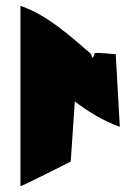

<svg xmlns="http://www.w3.org/2000/svg" viewBox="-20 -683 480 657"><path d="M50 -46C50 -43 222 -130 222 -130L236 -336C280 -302 334 -269 390 -249L376 -498C376 -496 304 -506 303 -500C303 -496 296 -472 292 -498C222 -558 142 -632 50 -663Z"/></svg>

Font: Getaway
Style: Regular
Weight: 400
Version: Version 0.1